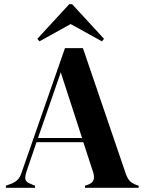

<svg xmlns="http://www.w3.org/2000/svg" viewBox="-20 -890 690 910"><path d="M8 0V-10L33 -19Q53 -27 64 -38.5Q75 -50 82 -71L288 -662H373L576 -67Q584 -45 594 -33.5Q604 -22 625 -14L637 -10V0H383V-10L398 -15Q419 -23 423.5 -37.5Q428 -52 422 -72L375 -216H153L105 -75Q98 -53 100.5 -40Q103 -27 124 -19L146 -10V0ZM160 -236H369L268 -547ZM167 -694 157 -706 308 -870H322L473 -706L463 -694L315 -776Z"/></svg>

Font: DeepMind Serif Display
Style: Regular
Weight: 400
Designer: Frank Grießhammer / Modifications: Colophon Foundry
Foundry: Colophon Foundry
Version: Version 5.003; ttfautohint (v1.8.2)